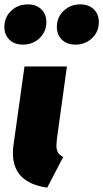

<svg xmlns="http://www.w3.org/2000/svg" viewBox="-41 -838 472 878"><path d="M219 -201Q217 -179 217 -173Q217 -153 224 -141Q231 -129 248 -120L175 20Q18 -2 18 -138Q18 -156 21 -177L71 -534H265ZM-21 -715Q-21 -759 10 -788.5Q41 -818 86 -818Q125 -818 148 -795.5Q171 -773 171 -737Q171 -693 140 -663.5Q109 -634 64 -634Q25 -634 2 -656.5Q-21 -679 -21 -715ZM219 -715Q219 -759 250 -788.5Q281 -818 326 -818Q365 -818 388 -795.5Q411 -773 411 -737Q411 -693 380 -663.5Q349 -634 304 -634Q265 -634 242 -656.5Q219 -679 219 -715Z"/></svg>

Font: FiraGO Heavy
Style: Italic
Weight: 900
Italic angle: -8°
Designer: bBox Type GmbH
Foundry: bBox Type GmbH
Version: Version 1.001